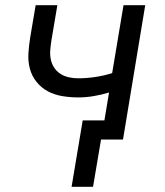

<svg xmlns="http://www.w3.org/2000/svg" viewBox="-20 -540 640 743"><path d="M257 183 300 -74H384L402 -182Q372 -173 342 -168Q312 -163 283 -163Q252 -163 221.5 -168Q191 -173 165.5 -186.5Q140 -200 121.5 -223Q103 -246 95.5 -274.5Q88 -303 90 -334Q92 -365 97 -396L118 -520H202L179 -384Q176 -365 174.5 -346.5Q173 -328 176.5 -310.5Q180 -293 189.5 -278.5Q199 -264 213.5 -254.5Q228 -245 246 -241Q264 -237 282 -237Q315 -237 348.5 -242Q382 -247 414 -257L458 -520H542L456 0H371L340 183Z"/></svg>

Font: Iosevka Extended Oblique
Style: Regular
Weight: 400
Width: 7
Italic angle: -9°
Monospace: yes
Designer: Belleve Invis
Foundry: Belleve Invis
Version: Version 32.0.1; ttfautohint (v1.8.4)